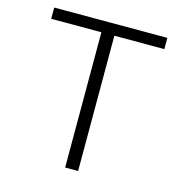

<svg xmlns="http://www.w3.org/2000/svg" viewBox="-112 -870 924 972"><g transform="rotate(15 350.0 -384.0)"><path d="M316 -709V0H384V-709H646V-768H53V-709Z"/></g></svg>

Font: Kawkab Mono Light
Style: Regular
Weight: 300
Monospace: yes
Designer: Abdullah Arif
Foundry: Abdullah Arif
Version: Version 1.000;PS 000.500;hotconv 1.0.88;makeotf.lib2.5.64775